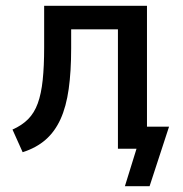

<svg xmlns="http://www.w3.org/2000/svg" viewBox="-20 -512 630 661"><path d="M410 129 450 0H391V-76H562L495 129ZM58 12 23 -66Q55 -80 76.5 -101.5Q98 -123 110 -156Q122 -189 127 -236.5Q132 -284 132 -349V-492H486V0H386V-411H225V-346Q225 -266 216.5 -205.5Q208 -145 188.5 -102Q169 -59 137 -31Q105 -3 58 12Z"/></svg>

Font: Nunito Sans 10pt SemiCondensed SemiBold
Style: Regular
Weight: 600
Width: 4
Designer: Vernon Adams
Foundry: Vernon Adams
Version: Version 3.101;gftools[0.9.27]